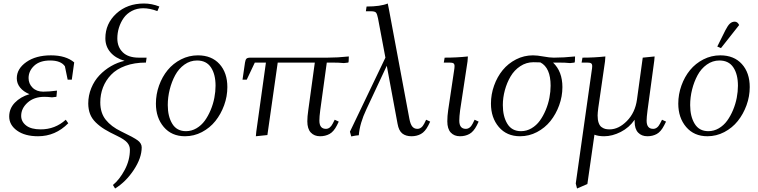

<svg xmlns="http://www.w3.org/2000/svg" viewBox="-20 -766 4299 1089"><path d="M32.2 -105Q32.2 -150.4 64.2 -183.6Q96.2 -216.8 147 -231.9Q112.8 -246.1 94 -269.5Q75.2 -293 75.2 -321.8Q75.2 -376 129.4 -414.1Q183.6 -452.1 269 -452.1Q353.5 -452.1 400.9 -412.1L387.2 -314H363.8L348.1 -390.1Q325.2 -422.9 264.2 -422.9Q205.6 -422.9 173.8 -393.1Q142.1 -363.3 142.1 -323.2Q142.1 -291 164.8 -268.6Q187.5 -246.1 225.1 -246.1Q258.8 -246.1 303.2 -252L300.8 -224.1L299.8 -216.8L274.9 -213.9Q249.5 -216.8 231.9 -216.8Q172.9 -216.8 136.5 -184.1Q100.1 -151.4 100.1 -108.9Q100.1 -76.2 128.2 -54.2Q156.2 -32.2 210.9 -32.2Q292.5 -32.2 353 -86.9L367.2 -66.9Q294.4 6.8 195.8 6.8Q121.6 6.8 76.9 -25.1Q32.2 -57.1 32.2 -105Z M480.5 -178.2Q480.5 -224.6 497.8 -266.6Q515.1 -308.6 544.2 -339.1Q573.2 -369.6 609.9 -390.9Q646.5 -412.1 686.5 -420.9Q634.8 -436 606.2 -469.5Q577.6 -502.9 577.6 -548.8Q577.6 -631.8 639.6 -689Q701.7 -746.1 796.9 -746.1Q840.8 -746.1 883.8 -729L872.6 -703.1Q829.6 -719.2 792.5 -719.2Q756.8 -719.2 728 -704.1Q699.2 -689 681.6 -664.1Q664.1 -639.2 654.8 -609.4Q645.5 -579.6 645.5 -547.9Q645.5 -499.5 676.5 -469.2Q707.5 -439 767.6 -439H811.5L807.6 -411.1Q742.2 -411.1 691.4 -392.6Q640.6 -374 610.1 -342Q579.6 -310.1 564.2 -270.3Q548.8 -230.5 548.8 -185.1Q548.8 -125.5 579.8 -86.7Q610.8 -47.9 666.5 -21Q739.3 13.7 761.5 30.5Q783.7 47.4 783.7 69.8Q783.7 129.9 738.8 197.8Q693.8 265.6 632.8 303.2L620.6 283.2Q658.2 252.4 687.5 197.3Q716.8 142.1 716.8 83Q716.8 60.5 701.4 42.7Q686 24.9 644.5 4.9Q601.1 -15.6 573.2 -32.7Q545.4 -49.8 523.2 -71.5Q501 -93.3 491 -119.1Q481 -145 480.5 -178.2Z M864.3 -178.2Q864.3 -231 882.1 -280.8Q899.9 -330.6 930.9 -368.4Q961.9 -406.2 1006.8 -429.2Q1051.8 -452.1 1102.5 -452.1Q1180.2 -452.1 1224.9 -402.8Q1269.5 -353.5 1269.5 -272Q1269.5 -219.2 1251.2 -168.9Q1232.9 -118.7 1201.7 -79.6Q1170.4 -40.5 1125.2 -16.8Q1080.1 6.8 1029.3 6.8Q953.6 6.8 908.9 -45.7Q864.3 -98.1 864.3 -178.2ZM931.6 -169.9Q931.6 -105.5 957.3 -63.7Q982.9 -22 1034.7 -22Q1066.4 -22 1094.2 -38.3Q1122.1 -54.7 1141.4 -81.3Q1160.6 -107.9 1174.8 -141.8Q1189 -175.8 1195.8 -211.2Q1202.6 -246.6 1202.6 -279.8Q1202.6 -344.7 1176.5 -383.8Q1150.4 -422.9 1097.7 -422.9Q1058.6 -422.9 1026.1 -399.7Q993.7 -376.5 973.6 -339.4Q953.6 -302.2 942.6 -258.3Q931.6 -214.4 931.6 -169.9Z M1355.5 -314 1369.6 -411.1Q1372.1 -427.2 1377.9 -433.1Q1383.8 -439 1400.4 -439H1837.4Q1893.6 -439 1958.5 -445.8L1957.5 -418L1955.6 -411.1L1930.2 -408.2Q1903.3 -411.1 1861.3 -411.1H1833.5L1796.4 -141.1Q1791.5 -104.5 1791.5 -82Q1791.5 -35.2 1828.6 -35.2Q1852.1 -35.2 1867.2 -64.9L1878.4 -86.9L1901.4 -76.2L1890.6 -54.2Q1872.6 -19 1848.9 -6.1Q1825.2 6.8 1795.4 6.8Q1762.7 6.8 1742.9 -14.2Q1723.1 -35.2 1723.1 -78.1Q1723.1 -104.5 1728.5 -141.1L1765.6 -411.1H1555.2L1496.6 0L1431.2 6.8L1433.6 -19L1488.3 -411.1H1425.3L1379.4 -314Z M1964.8 -19 2166 -439 2124 -662.1Q2119.1 -687 2112.5 -694.6Q2106 -702.1 2084 -702.1H2055.2L2059.1 -729Q2138.2 -729 2179.2 -746.1L2185.1 -717.8L2302.2 -90.8Q2308.1 -60.5 2318.8 -47.9Q2329.6 -35.2 2347.2 -35.2Q2371.1 -35.2 2386.2 -64.9L2397 -86.9L2419.9 -76.2L2409.2 -54.2Q2391.1 -19 2367.4 -6.1Q2343.8 6.8 2314 6.8Q2281.7 6.8 2261.7 -9Q2241.7 -24.9 2234.9 -64L2173.8 -393.1L2058.1 -146Q2020.5 -66.9 2015.1 1Q1997.1 2.4 1972.2 7.8Z M2497.1 -411.1 2502 -439Q2570.8 -439 2633.8 -445.8L2631.8 -418L2589.8 -141.1Q2585 -104.5 2585 -82Q2585 -35.2 2622.1 -35.2Q2646 -35.2 2661.1 -64.9L2671.9 -86.9L2694.8 -76.2L2684.1 -54.2Q2666 -19 2642.3 -6.1Q2618.7 6.8 2588.9 6.8Q2556.2 6.8 2536.6 -14.2Q2517.1 -35.2 2517.1 -78.1Q2517.1 -107.9 2522 -141.1L2555.2 -363.8Q2558.1 -380.9 2558.1 -391.1Q2558.1 -402.8 2551.8 -407Q2545.4 -411.1 2527.8 -411.1Z M2764.6 -178.2Q2764.6 -231 2782.5 -280.8Q2800.3 -330.6 2831.3 -368.4Q2862.3 -406.2 2907.2 -429.2Q2952.1 -452.1 3002.9 -452.1Q3026.9 -452.1 3062 -445.6Q3097.2 -439 3121.1 -439Q3176.8 -439 3241.7 -445.8L3240.7 -418L3238.8 -411.1L3213.9 -408.2Q3187 -411.1 3145 -411.1H3116.7Q3169.9 -360.8 3169.9 -272Q3169.9 -219.2 3151.6 -168.9Q3133.3 -118.7 3102.1 -79.6Q3070.8 -40.5 3025.6 -16.8Q2980.5 6.8 2929.7 6.8Q2854 6.8 2809.3 -45.7Q2764.6 -98.1 2764.6 -178.2ZM2832 -169.9Q2832 -105.5 2857.7 -63.7Q2883.3 -22 2935.1 -22Q2966.8 -22 2994.6 -38.3Q3022.5 -54.7 3041.7 -81.3Q3061 -107.9 3075.2 -141.8Q3089.4 -175.8 3096.2 -211.2Q3103 -246.6 3103 -279.8Q3103 -381.8 3044.9 -412.1Q3030.8 -413.1 3005.9 -413.1Q2964.8 -413.1 2930.9 -390.6Q2897 -368.2 2876 -332.5Q2855 -296.9 2843.5 -254.4Q2832 -211.9 2832 -169.9Z M3245.6 274.9 3335.9 -363.8Q3338.9 -380.9 3338.9 -391.1Q3338.9 -402.8 3332.5 -407Q3326.2 -411.1 3308.6 -411.1H3278.8L3283.7 -439Q3350.6 -439 3413.6 -445.8L3411.6 -418L3373.5 -154.8Q3369.6 -124.5 3369.6 -110.8Q3369.6 -85.9 3375.5 -69.3Q3381.3 -52.7 3391.8 -45.2Q3402.3 -37.6 3412.8 -34.9Q3423.3 -32.2 3437.5 -32.2Q3488.8 -32.2 3535.6 -79.6Q3582.5 -127 3592.8 -201.2L3625.5 -439L3692.9 -445.8L3690.9 -421.9L3652.8 -141.1Q3647.5 -100.6 3647.5 -82Q3647.5 -35.2 3684.6 -35.2Q3708.5 -35.2 3723.6 -64.9L3734.9 -86.9L3757.8 -76.2L3746.6 -54.2Q3728.5 -19 3705.1 -6.1Q3681.6 6.8 3651.9 6.8Q3619.1 6.8 3599.4 -13.9Q3579.6 -34.7 3579.6 -76.2V-86.9Q3548.8 -42 3500.7 -17.6Q3452.6 6.8 3406.7 6.8Q3374 6.8 3351.6 -2L3311.5 277.8L3252.9 303.2Z M3827.1 -178.2Q3827.1 -231 3845 -280.8Q3862.8 -330.6 3893.8 -368.4Q3924.8 -406.2 3969.7 -429.2Q4014.6 -452.1 4065.4 -452.1Q4143.1 -452.1 4187.7 -402.8Q4232.4 -353.5 4232.4 -272Q4232.4 -219.2 4214.1 -168.9Q4195.8 -118.7 4164.6 -79.6Q4133.3 -40.5 4088.1 -16.8Q4043 6.8 3992.2 6.8Q3916.5 6.8 3871.8 -45.7Q3827.1 -98.1 3827.1 -178.2ZM3894.5 -169.9Q3894.5 -105.5 3920.2 -63.7Q3945.8 -22 3997.6 -22Q4029.3 -22 4057.1 -38.3Q4085 -54.7 4104.2 -81.3Q4123.5 -107.9 4137.7 -141.8Q4151.9 -175.8 4158.7 -211.2Q4165.5 -246.6 4165.5 -279.8Q4165.5 -344.7 4139.4 -383.8Q4113.3 -422.9 4060.5 -422.9Q4021.5 -422.9 3989 -399.7Q3956.5 -376.5 3936.5 -339.4Q3916.5 -302.2 3905.5 -258.3Q3894.5 -214.4 3894.5 -169.9ZM4048.3 -502 4094.2 -594.2Q4107.9 -621.1 4119.9 -632.1Q4131.8 -643.1 4147.5 -643.1Q4163.1 -643.1 4172.4 -624L4069.3 -493.2Z"/></svg>

Font: Dihjauti
Style: Italic
Weight: 400
Italic angle: -9°
Designer: T. Christopher White
Version: Version 3.0.0